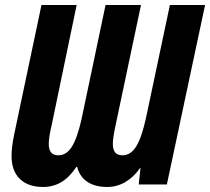

<svg xmlns="http://www.w3.org/2000/svg" viewBox="-20 -734 836 764"><path d="M26 -113Q26 -148 36 -197L145 -714H285L186 -238Q174 -188 174 -161Q174 -116 212 -116Q244 -116 265.5 -149.5Q287 -183 304 -258L400 -714H541L440 -236Q429 -185 429 -161Q429 -116 467 -116Q500 -116 522 -151.5Q544 -187 561 -265L656 -714H796L644 0H532L539 -65H537Q512 -29 478.5 -9.5Q445 10 407 10Q358 10 327.5 -10.5Q297 -31 287 -70H284Q256 -28 223.5 -9Q191 10 152 10Q92 10 59 -22Q26 -54 26 -113Z"/></svg>

Font: Noto Sans Display Ex Bold Cond
Style: Italic
Weight: 800
Width: 3
Italic angle: -12°
Designer: Monotype Design team
Foundry: Monotype Imaging Inc.
Version: Version 1.000